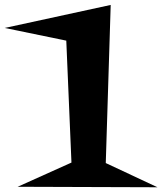

<svg xmlns="http://www.w3.org/2000/svg" viewBox="-90 -748 675 798"><path d="M564.5 30.3 -16.6 28.3 207 -72.3 185.5 -579.1 -70.3 -631.8 370.1 -727.5 349.6 -70.3Z"/></svg>

Font: Fontdiner Swanky
Style: Regular
Weight: 400
Designer: Font Diner, Inc
Foundry: Font Diner, Inc
Version: Version 1.000